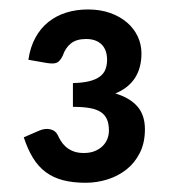

<svg xmlns="http://www.w3.org/2000/svg" viewBox="-20 -842 374 416"><path d="M41.5 -712.5Q45.5 -740 56.8 -760.5Q68 -781 85 -794.5Q102 -808 123.8 -814.8Q145.5 -821.5 170.5 -821.5Q197.5 -821.5 219 -813.8Q240.5 -806 255.5 -793Q270.5 -780 278.5 -762.8Q286.5 -745.5 286.5 -726.5Q286.5 -663 230 -639.5Q261.5 -630 277.8 -611.2Q294 -592.5 294 -562Q294 -532.5 283 -510.8Q272 -489 254 -474.8Q236 -460.5 212.8 -453.2Q189.5 -446 165.5 -446Q138 -446 116.8 -451.5Q95.5 -457 79.2 -469Q63 -481 51.5 -499.8Q40 -518.5 31.5 -544.5L65 -559Q78 -564.5 89.2 -561.8Q100.5 -559 105 -549.5Q107.5 -544 111.5 -537.2Q115.5 -530.5 122 -524.5Q128.5 -518.5 138.2 -514.5Q148 -510.5 161.5 -510.5Q175 -510.5 185 -514.5Q195 -518.5 202 -525.2Q209 -532 212.5 -540.8Q216 -549.5 216 -559Q216 -573 212 -582.8Q208 -592.5 199 -598.8Q190 -605 175 -607.8Q160 -610.5 138 -610.5V-662Q159 -662.5 173.2 -666Q187.5 -669.5 196.2 -676Q205 -682.5 208.5 -691.8Q212 -701 212 -712.5Q212 -734 200 -745.8Q188 -757.5 166.5 -757.5Q145.5 -757.5 133.5 -747.8Q121.5 -738 116 -721.5Q110.5 -710 103.8 -706.5Q97 -703 81.5 -705.5Z"/></svg>

Font: Lato 2
Style: Regular
Weight: 600
Designer: Lukasz Dziedzic with Adam Twardoch and Botio Nikoltchev
Foundry: tyPoland Lukasz Dziedzic
Version: Version 2.015; 2015-08-06; http://www.latofonts.com/